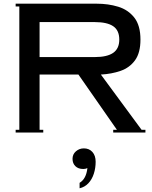

<svg xmlns="http://www.w3.org/2000/svg" viewBox="-20 -720 825 1043"><path d="M374 142.8Q374 118 392.4 102Q410.8 86 435.6 86Q464.4 86 482 105.6Q499.6 125.2 499.6 158.8Q499.6 193.2 489.6 224Q479.6 254.8 460 275.6Q440.4 296.4 412.4 302.8V273.2Q448.4 251.6 454.8 193.2Q445.2 198 432.4 198Q405.2 198 389.6 182.8Q374 167.6 374 142.8ZM65 0V-15H85V-685H65V-700H505Q568 -700 622 -683.5Q676 -667 709.5 -624.5Q743 -582 743 -505Q743 -433 713.5 -392.5Q684 -352 635 -335Q586 -318 528 -315L749 -15H770V0H595V-15H615L406 -315H195V-15H215V0ZM495 -600H195V-410H495Q562 -410 595 -433Q628 -456 628 -505Q628 -555 595 -577.5Q562 -600 495 -600Z"/></svg>

Font: Copperplate CC
Style: Regular
Weight: 400
Designer: indestructible type*
Foundry: Cowboy Collective
Version: Version 1.000